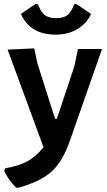

<svg xmlns="http://www.w3.org/2000/svg" viewBox="-34 -697 506 909"><path d="M329 -677 397 -631Q376 -585 332 -559Q288 -533 229 -533Q109 -533 65 -631L132 -677H146Q158 -641 177.5 -626Q197 -611 232 -611Q267 -611 285.5 -625.5Q304 -640 317 -677ZM128 -468 144 -394 227 -134H235L318 -383L335 -465H449L297 -31Q262 69 209.5 116Q157 163 52 192L42 191Q8 158 -14 113L-10 100Q53 89 94 67.5Q135 46 172 0L2 -462Z"/></svg>

Font: Alegreya Sans
Style: Bold
Weight: 700
Designer: Juan Pablo del Peral
Foundry: Huerta Tipografica
Version: Version 2.007